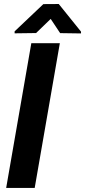

<svg xmlns="http://www.w3.org/2000/svg" viewBox="-20 -923 418 943"><path d="M377.9 -767.6V-758.8L275.4 -760.3L229 -830.1L157.2 -760.7L51.8 -759.3V-769L192.9 -902.8L268.6 -903.3ZM150.4 0H10.3L133.8 -710.9H273.9Z"/></svg>

Font: TypoPRO Roboto
Style: Bold Italic
Weight: 700
Italic angle: -12°
Designer: Google
Version: Version 2.136; 2016